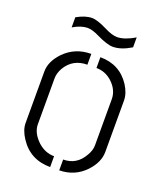

<svg xmlns="http://www.w3.org/2000/svg" viewBox="-125 -735 684 816"><g transform="rotate(20 217.5 -327.0)"><path d="M82 -587.9V-633.8Q120.1 -655.3 150.4 -655.3Q174.8 -655.3 219.7 -632.8Q253.9 -615.2 278.3 -615.2Q312.5 -616.2 356.4 -642.6V-597.7Q311.5 -570.3 274.4 -570.3Q248 -570.3 202.1 -592.8Q168.9 -609.4 146.5 -609.4Q116.2 -608.4 82 -587.9ZM37.1 -139.6V-372.1Q37.1 -418 78.1 -460.9Q127 -510.7 199.2 -510.7V-461.9Q133.8 -461.9 101.6 -407.2Q87.9 -382.8 87.9 -359.4V-152.3Q87.9 -113.3 125 -78.1Q158.2 -47.9 199.2 -47.9V1Q108.4 1 60.5 -72.3Q37.1 -107.4 37.1 -139.6ZM240.2 1V-47.9Q300.8 -47.9 332 -103.5Q346.7 -127.9 346.7 -150.4V-359.4Q346.7 -402.3 309.6 -435.5Q279.3 -461.9 240.2 -461.9V-510.7Q328.1 -510.7 375 -439.5Q397.5 -404.3 397.5 -372.1V-139.6Q397.5 -92.8 357.4 -49.8Q310.5 0 240.2 1Z"/></g></svg>

Font: Post No Bills Colombo
Style: Regular
Weight: 400
Designer: Kosala Senevirathne, Siva Puranthara, Lasantha Premarathna, Tharique Azeez
Foundry: Mooniak
Version: Version 1.220 ; ttfautohint (v1.6)